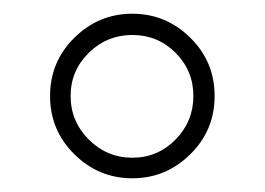

<svg xmlns="http://www.w3.org/2000/svg" viewBox="-20 -800 386 280"><path d="M88.5 -575Q53 -610 53 -660Q53 -710 88.5 -745Q124 -780 173 -780Q222 -780 257.5 -745Q293 -710 293 -660Q293 -610 257.5 -575Q222 -540 173 -540Q124 -540 88.5 -575ZM109.5 -723Q83 -697 83 -660Q83 -623 109.5 -596.5Q136 -570 173 -570Q210 -570 236 -596.5Q262 -623 262 -660Q262 -697 236 -723Q210 -749 173 -749Q136 -749 109.5 -723Z"/></svg>

Font: Libre Baskerville
Style: Regular
Weight: 400
Designer: Pablo Impallari, Rodrigo Fuenzalida
Foundry: Pablo Impallari, Rodrigo Fuenzalida
Version: Version 1.000